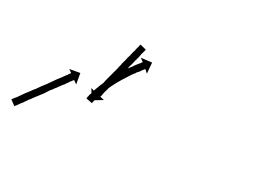

<svg xmlns="http://www.w3.org/2000/svg" viewBox="-62 -391 725 520"><g transform="rotate(20 300.5 -131.0)"><path d="M-7 -10Q-6 -11 -5 -12Q-4 -13 -3 -14Q-1 -16 4 -20Q6 -22 8 -24Q10 -26 12 -28Q14 -30 16.5 -32.5Q19 -35 21 -37Q24 -40 27 -42.5Q30 -45 32 -47Q35 -50 38 -53Q41 -56 44 -58Q47 -61 50 -64Q53 -67 56 -70Q59 -73 62 -75.5Q65 -78 68 -81Q71 -84 73.5 -86.5Q76 -89 79 -92Q82 -95 84.5 -97.5Q87 -100 90 -103Q92 -105 94.5 -107Q97 -109 100 -112Q102 -114 108 -120Q109 -121 111 -122.5Q113 -124 114 -126Q117 -128 118 -130Q119 -130 119 -130.5Q119 -131 120 -131L111 -140H143V-107L134 -116Q133 -116 132.5 -115.5Q132 -115 132 -115Q131 -114 130 -113Q129 -112 128 -111Q126 -110 124.5 -108.5Q123 -107 122 -105Q119 -103 114 -97Q111 -95 108.5 -92.5Q106 -90 104 -88Q101 -86 98.5 -83Q96 -80 93 -78Q90 -75 87 -72Q84 -69 81 -67Q78 -64 75.5 -61Q73 -58 70 -55Q67 -52 64 -49.5Q61 -47 58 -44Q55 -41 52 -38.5Q49 -36 46 -33Q43 -30 40.5 -27.5Q38 -25 35 -23Q33 -20 30.5 -18Q28 -16 26 -13Q23 -11 21 -9Q19 -7 17 -5Q15 -3 11 1Q10 2 9 2.5Q8 3 7 4Q7 5 6.5 5Q6 5 6 6L-8 -9Q-8 -9 -7.5 -9.5Q-7 -10 -7 -10ZM287 -258Q286 -254 285 -253Q284 -251 283 -249Q282 -247 281 -245Q280 -242 279 -239.5Q278 -237 277 -234Q275 -231 274 -228Q273 -225 271 -222Q270 -219 268.5 -215.5Q267 -212 265 -208Q263 -205 261.5 -201.5Q260 -198 259 -194Q257 -190 255.5 -186.5Q254 -183 252 -179Q249 -172 245 -164Q243 -160 241.5 -156.5Q240 -153 239 -149Q235 -141 232 -135Q231 -132 229.5 -129Q228 -126 227 -123Q224 -117 222 -113Q221 -110 219 -105Q217 -101 217 -100Q216 -99 216 -98L228 -93L197 -81L185 -112L197 -106Q198 -107 198 -107.5Q198 -108 198 -108Q200 -112 201 -113Q202 -116 204 -121Q206 -125 209 -131Q210 -134 211.5 -137.5Q213 -141 214 -144Q217 -150 220 -157Q222 -161 223.5 -164.5Q225 -168 227 -172Q229 -176 230.5 -179.5Q232 -183 234 -187Q235 -191 237 -194.5Q239 -198 240 -202Q242 -206 243.5 -209.5Q245 -213 247 -217Q248 -220 249.5 -223.5Q251 -227 253 -230Q254 -233 255.5 -236Q257 -239 258 -242Q260 -245 261 -247.5Q262 -250 263 -253Q264 -255 265 -257Q266 -259 267 -261Q267 -262 267.5 -263.5Q268 -265 269 -266Q269 -266 270 -268L288 -260Q288 -259 287 -258ZM183 -83Q183 -83 183 -83Q183 -83 183 -83Q183 -83 183 -83Q183 -83 183 -83Q183 -86 185 -89Q185 -89 185 -89Q185 -89 185 -89Q185 -89 185 -89Q185 -89 185 -89Q186 -93 189 -97Q189 -97 189 -97Q189 -97 189 -97Q189 -97 189 -97Q189 -97 189 -97Q191 -102 194 -108Q194 -108 194 -108Q194 -108 194 -108Q194 -108 194 -108Q194 -108 194 -108Q197 -114 201 -120Q201 -120 201 -120Q201 -120 201 -120Q201 -120 201 -120Q201 -120 201 -120Q204 -126 209 -133Q209 -133 209 -133Q209 -133 209 -133Q209 -133 209 -133Q209 -133 209 -133Q213 -140 218 -147Q218 -147 218 -147Q218 -147 218 -147Q218 -147 218 -147Q218 -147 218 -147Q223 -154 228 -160Q228 -160 228 -160Q228 -160 228 -160Q228 -160 228 -160Q228 -160 228 -160Q234 -167 239 -173Q239 -173 239 -173Q239 -173 239 -173Q239 -173 239 -173.5Q239 -174 239 -174Q245 -180 250 -186Q250 -186 250 -186Q250 -186 250 -186Q250 -186 250 -186Q250 -186 250 -186Q256 -191 261 -197Q261 -197 261 -197Q261 -197 261 -197Q261 -197 261 -197Q261 -197 261 -197Q266 -202 271 -206Q271 -206 271 -206Q271 -206 271 -206Q271 -206 271 -206Q271 -206 271 -206Q275 -211 279 -214Q279 -214 279 -214Q279 -214 279 -214Q279 -214 279 -214Q279 -214 279 -214Q283 -217 286 -220Q288 -222 290 -224Q291 -225 292 -225L283 -235L316 -233L313 -200L305 -210Q304 -209 303 -209Q301 -207 299 -205Q296 -203 293 -199Q293 -199 293 -199Q293 -199 293 -199Q293 -199 293 -199Q293 -199 293 -199Q289 -196 284 -192Q284 -192 284 -192Q284 -192 284 -192Q284 -192 284.5 -192Q285 -192 285 -192Q280 -187 275 -183Q275 -183 275 -183Q275 -183 275 -183Q275 -183 275 -183Q275 -183 275 -183Q270 -178 265 -172Q265 -172 265 -172Q265 -172 265 -172Q265 -172 265 -172Q265 -172 265 -172Q260 -166 254 -160Q254 -160 254 -160Q254 -160 254 -160Q254 -160 254 -160Q254 -160 254 -160Q249 -154 244 -148Q244 -148 244 -148Q244 -148 244 -148Q244 -148 244 -148Q244 -148 244 -148Q239 -142 234 -135Q234 -135 234 -135Q234 -135 234 -135Q234 -135 234 -135Q234 -135 234 -135Q230 -129 225 -122Q225 -122 225 -122Q225 -122 225 -122Q226 -122 226 -122Q226 -122 226 -122Q221 -116 218 -110Q218 -110 218 -110Q218 -110 218 -110Q218 -110 218 -110Q218 -110 218 -110Q214 -104 211 -98Q211 -98 211.5 -98Q212 -98 212 -98Q212 -98 212 -98.5Q212 -99 212 -99Q209 -93 207 -89Q207 -89 207 -89Q207 -89 207 -89Q207 -89 207 -89Q207 -89 207 -89Q205 -84 203 -81Q203 -81 203 -81Q203 -81 203 -81Q203 -81 203 -81Q203 -81 203 -81Q202 -78 201 -76Q201 -76 201 -76Q201 -76 201 -76Q201 -76 201 -76Q201 -76 201 -76Q201 -75 200 -74L182 -81Q182 -82 183 -83Z"/></g></svg>

Font: FRB American Cursive Just Arrows Light
Style: Italic
Weight: 300
Italic angle: -25°
Version: Version 2.0;Modular Font Editor K font №1